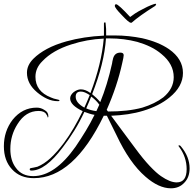

<svg xmlns="http://www.w3.org/2000/svg" viewBox="-20 -822 1047 1040"><path d="M906 198Q840 198 768 135Q682 61 611 -90Q602 -108 589 -134.5Q576 -161 559 -195H542Q378 143 163 143Q89 143 45 95Q1 48 1 -30Q1 -111 48 -173Q101 -239 179 -239Q202 -239 221 -226Q242 -215 242 -192Q242 -187 239 -185Q236 -197 230 -204Q220 -221 189 -221Q119 -221 75 -150Q36 -89 36 -15Q36 48 66 87Q98 132 160 132Q277 132 389 -27Q419 -71 445 -114Q471 -157 492 -200Q478 -202 464.5 -206.5Q451 -211 437 -216Q412 -162 382.5 -114.5Q353 -67 320 -24Q226 102 150 102Q141 102 141 95Q141 89 150 88Q155 87 163.5 85.5Q172 84 183 81Q218 67 253.5 34.5Q289 2 327 -49Q355 -87 380 -130Q405 -173 428 -220Q360 -252 360 -289Q360 -307 379 -323Q399 -338 418 -338Q443 -338 470 -318Q530 -476 542 -613Q451 -609 365 -581Q265 -549 210 -491Q172 -454 172 -406Q172 -327 256 -294Q267 -288 296 -282Q302 -281 302 -277Q302 -274 295 -274H293Q263 -274 235 -287Q207 -300 181 -322Q126 -368 126 -428Q126 -469 161 -504Q190 -533 234.5 -557Q279 -581 340 -598Q434 -624 543 -629V-694Q543 -701 549 -701Q552 -701 552 -696Q556 -668 555 -630H600Q641 -630 678 -626Q715 -622 750 -615Q838 -595 895 -556Q971 -503 971 -427Q971 -353 898 -294Q842 -248 756 -222Q717 -210 673.5 -203.5Q630 -197 582 -195Q614 -152 646 -108.5Q678 -65 711 -21Q755 39 791 77Q827 115 852 132Q901 166 937 166Q991 166 991 94Q991 29 950 -27Q947 -30 947 -32Q947 -35 950 -35Q956 -35 960 -29Q1007 27 1007 90Q1007 138 979 167Q951 198 906 198ZM565 -218Q618 -218 664 -223Q710 -228 751 -239Q819 -260 865 -295Q921 -342 921 -404Q921 -475 855 -529Q828 -552 795 -568Q762 -584 724 -595Q652 -614 573 -614H554Q545 -479 479 -312Q490 -303 501 -292.5Q512 -282 523 -269Q561 -361 587 -478Q588 -483 589 -490.5Q590 -498 593 -507Q602 -537 632 -537Q650 -537 650 -523Q650 -518 648 -507.5Q646 -497 642 -480Q615 -356 558 -227ZM437 -239Q445 -256 452 -273Q459 -290 466 -307Q452 -316 440.5 -321Q429 -326 418 -326Q390 -326 390 -298Q390 -265 437 -239ZM502 -220Q506 -229 510 -237.5Q514 -246 518 -255Q508 -269 496.5 -280Q485 -291 474 -299Q468 -283 461 -267.5Q454 -252 447 -235Q471 -224 502 -220ZM688 -699Q678 -699 639 -741Q602 -779 602 -790Q602 -799 609 -799Q621 -799 685 -730Q695 -738 711.5 -749Q728 -760 754 -773Q780 -787 798 -794Q816 -801 823 -802L826 -796L819 -789Q736 -737 693 -699Z"/></svg>

Font: Ruthie
Style: Regular
Weight: 400
Designer: Robert E. Leuschke
Foundry: Robert E. Leuschke
Version: Version 1.012